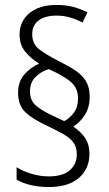

<svg xmlns="http://www.w3.org/2000/svg" viewBox="-20 -781 440 775"><path d="M53 -407Q53 -451 78 -480Q103 -509 138 -524Q103 -546 81 -573.5Q59 -601 59 -641Q59 -695 99 -728Q139 -761 208 -761Q246 -761 276 -753Q306 -745 333 -731L313 -690Q291 -702 264.5 -710Q238 -718 208 -718Q162 -718 136 -698.5Q110 -679 110 -643Q110 -604 137.5 -582.5Q165 -561 214 -536Q253 -517 282 -498Q311 -479 326.5 -454Q342 -429 342 -391Q342 -348 323 -318Q304 -288 276 -270Q308 -248 324.5 -222.5Q341 -197 341 -160Q341 -99 298 -62.5Q255 -26 177 -26Q138 -26 104 -34Q70 -42 47 -56V-106Q72 -90 107 -79.5Q142 -69 177 -69Q234 -69 262 -94Q290 -119 290 -158Q290 -187 276 -206Q262 -225 235 -240Q208 -255 169 -274Q114 -299 83.5 -327Q53 -355 53 -407ZM101 -412Q101 -375 126 -354Q151 -333 195 -313L239 -292Q262 -304 278.5 -326.5Q295 -349 295 -384Q295 -423 269 -447.5Q243 -472 177 -502Q146 -493 123.5 -470.5Q101 -448 101 -412Z"/></svg>

Font: Noto Sans Khmer Condensed Light
Style: Regular
Weight: 300
Width: 3
Designer: Danh Hong and the Monotype Design Team
Foundry: Monotype Imaging Inc.
Version: Version 2.004; ttfautohint (v1.8.4.7-5d5b)